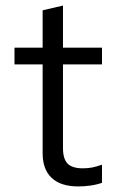

<svg xmlns="http://www.w3.org/2000/svg" viewBox="-20 -659 418 689"><path d="M261 10Q198 10 165.5 -20.5Q133 -51 133 -109V-428H32V-488H133V-622L206 -639V-488H346V-428H206V-128Q206 -89 222.5 -72Q239 -55 277 -55Q296 -55 311 -58Q326 -61 346 -68V-3Q326 4 304 7Q282 10 261 10Z"/></svg>

Font: Red Hat Text VF
Style: Regular
Weight: 300
Designer: Pentagram, MCKL
Foundry: Pentagram, MCKL
Version: Version 1.023